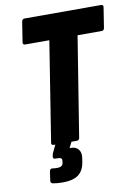

<svg xmlns="http://www.w3.org/2000/svg" viewBox="-93 -716 692 971"><g transform="rotate(-10 253.0 -230.0)"><path d="M138 0Q123 0 126 -14L207 -525H84Q69 -525 72 -539L88 -641Q91 -655 102 -655H494Q509 -655 506 -641L490 -539Q488 -525 476 -525H352L270 -14Q268 0 256 0ZM151 195Q136 195 123 194Q110 193 100 191Q87 188 88 177L95 128Q98 115 109 116Q116 117 122 117.5Q128 118 134 118Q162 118 165 98L166 90Q168 78 162.5 74Q157 70 143 70H134Q119 70 122 56Q123 51 124 46.5Q125 42 127 38L162 -35Q168 -49 178 -49H239Q245 -49 247.5 -45.5Q250 -42 246 -35L213 30H219Q246 30 259 47Q272 64 267 93L264 112Q257 155 229.5 175Q202 195 151 195Z"/></g></svg>

Font: Sofia Sans Condensed Black
Style: Italic
Weight: 900
Italic angle: -9°
Version: Version 4.100